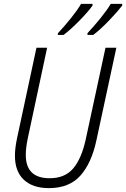

<svg xmlns="http://www.w3.org/2000/svg" viewBox="-20 -960 650 990"><path d="M461 -780Q498 -808 542.5 -854.5Q587 -901 610 -931V-940H551Q532 -908 498 -866Q464 -824 431 -789V-780ZM308 -780Q345 -808 390 -854Q435 -900 457 -931V-940H398Q380 -909 346 -866.5Q312 -824 279 -789L278 -780ZM477 -236 580 -714H524L422 -241Q400 -141 357 -91Q314 -41 236 -41Q113 -41 113 -161Q113 -196 122 -241L223 -714H168L67 -243Q57 -194 57 -157Q57 -76 103 -33Q149 10 232 10Q337 10 394.5 -54.5Q452 -119 477 -236Z"/></svg>

Font: Noto Sans UI SemiCondensed Light
Style: Italic
Weight: 300
Width: 4
Designer: Monotype Design Team
Foundry: Monotype Imaging Inc.
Version: 1.001